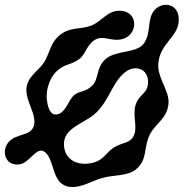

<svg xmlns="http://www.w3.org/2000/svg" viewBox="-45 -723 798 786"><path d="M-11 -140C20 -178 78 -164 93 -206C108 -251 61 -305 63 -358C66 -410 111 -431 135 -467C159 -505 161 -550 202 -581C243 -613 286 -602 328 -618C375 -637 394 -681 448 -679C522 -677 523 -578 452 -562C408 -553 376 -580 344 -560C310 -541 305 -499 279 -481C248 -458 224 -462 193 -437C163 -413 141 -361 147 -313C152 -269 170 -240 204 -261C228 -276 238 -317 260 -335C285 -353 301 -344 331 -371C361 -398 346 -443 386 -480C428 -519 513 -503 544 -545C574 -588 557 -638 583 -676C616 -723 696 -711 686 -630C679 -572 615 -545 604 -472C594 -407 648 -357 645 -301C640 -232 585 -218 563 -160C544 -112 557 -67 512 -30C478 -1 420 -8 372 6C327 18 268 60 217 35C166 10 176 -82 133 -104C102 -120 75 -55 34 -50C-24 -43 -40 -104 -11 -140ZM347 -260C300 -216 210 -200 217 -125C222 -73 264 -46 321 -54C378 -62 383 -93 419 -118C457 -143 492 -133 506 -176C516 -209 498 -253 510 -293C523 -337 560 -339 561 -384C564 -441 508 -462 464 -425C414 -383 402 -312 347 -260Z"/></svg>

Font: PicNic
Style: Regular
Weight: 400
Designer: Mariel Nils
Foundry: Velvetyne Type Foundry
Version: Version 2.000;Glyphs 3.2.3 (3260)